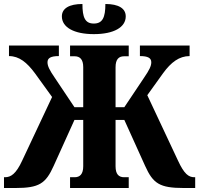

<svg xmlns="http://www.w3.org/2000/svg" viewBox="-20 -942 998 962"><path d="M450 -771C550 -771 610 -805 610 -860C610 -900 574 -922 508 -922C508 -855 494 -824 450 -824C406 -824 393 -855 393 -922C327 -922 290 -900 290 -860C290 -805 351 -771 450 -771ZM0 0H57C176 0 209 -22 249 -111L353 -341H397V-109C397 -69 380 -54 354 -54H331V0H625V-54H602C575 -54 559 -69 559 -109V-341H603L707 -111C747 -22 780 0 901 0H958V-54H954C925 -54 903 -70 872 -137L718 -465L797 -575C837 -630 878 -661 930 -661V-714H681V-661C722 -661 738 -651 738 -630C738 -611 728 -591 702 -553L603 -405H559V-605C559 -645 575 -660 602 -660H625V-714H331V-660H354C380 -660 397 -645 397 -606V-405H353L254 -553C228 -591 218 -611 218 -630C218 -651 234 -661 275 -661V-714H25V-661C76 -661 115 -629 155 -575L241 -456L91 -137C60 -70 34 -54 5 -54H0Z"/></svg>

Font: Noto Serif Condensed ExtraBold
Style: Regular
Weight: 800
Width: 3
Designer: Monotype Design Team
Foundry: Monotype Imaging Inc.
Version: Version 2.013